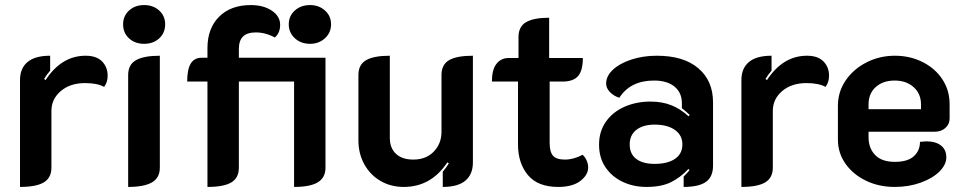

<svg xmlns="http://www.w3.org/2000/svg" viewBox="-20 -729 3806 758"><path d="M183 -291V-67Q183 -27 153 -9Q123 9 59 9V-413Q59 -459 88.5 -484Q118 -509 178 -509V-450Q163 -433 154 -417L160 -413Q223 -509 318 -509Q361 -509 383 -486.5Q405 -464 405 -430Q405 -404 391 -386Q364 -401 316 -401Q257 -401 220 -369.5Q183 -338 183 -291Z M466 -633Q466 -666 489.5 -687.5Q513 -709 549 -709Q585 -709 608.5 -687.5Q632 -666 632 -633Q632 -599 608.5 -577.5Q585 -556 549 -556Q513 -556 489.5 -577.5Q466 -599 466 -633ZM486 -433Q486 -474 517 -491.5Q548 -509 611 -509V-67Q611 -27 580 -9Q549 9 486 9Z M799 -407H719Q719 -455 733 -478Q747 -501 776 -501H799V-539Q799 -617 845 -663Q891 -709 970 -709Q1020 -709 1053 -687Q1086 -665 1086 -631Q1086 -599 1065 -581Q1028 -601 990 -601Q956 -601 939.5 -585Q923 -569 923 -535V-501H1265V-67Q1265 -28 1235 -9.5Q1205 9 1141 9V-407H923V-67Q923 -27 893.5 -9Q864 9 799 9ZM1120 -633Q1120 -666 1144 -687.5Q1168 -709 1204 -709Q1239 -709 1263 -687.5Q1287 -666 1287 -633Q1287 -600 1263 -578Q1239 -556 1204 -556Q1168 -556 1144 -578Q1120 -600 1120 -633Z M1847 -88Q1847 -41 1817.5 -16Q1788 9 1728 9V-51Q1741 -66 1752 -84L1746 -88Q1682 9 1574 9Q1523 9 1482.5 -14.5Q1442 -38 1418.5 -80Q1395 -122 1395 -175V-433Q1395 -474 1425.5 -491.5Q1456 -509 1519 -509V-184Q1519 -145 1543 -122Q1567 -99 1612 -99Q1662 -99 1692.5 -130.5Q1723 -162 1723 -209V-433Q1723 -474 1753 -491.5Q1783 -509 1847 -509Z M2025 -159V-407H1922Q1922 -454 1940 -477Q1958 -500 1988 -500H2027V-583Q2027 -624 2057 -641.5Q2087 -659 2148 -659V-500H2281Q2281 -450 2262 -428.5Q2243 -407 2201 -407H2150V-164Q2150 -129 2163.5 -114Q2177 -99 2210 -99Q2245 -99 2280 -118Q2290 -109 2296 -95.5Q2302 -82 2302 -68Q2302 -38 2271 -14.5Q2240 9 2184 9Q2103 9 2064 -38Q2025 -85 2025 -159Z M2345 -158Q2345 -210 2372 -248.5Q2399 -287 2445.5 -307.5Q2492 -328 2548 -328Q2594 -328 2630.5 -313.5Q2667 -299 2698 -270L2703 -275Q2694 -284 2672 -302V-322Q2672 -363 2643 -387Q2614 -411 2562 -411Q2469 -411 2425 -343Q2403 -350 2388 -365.5Q2373 -381 2373 -399Q2373 -429 2400 -454Q2427 -479 2473 -494Q2519 -509 2573 -509Q2679 -509 2737 -459.5Q2795 -410 2795 -325V-75Q2795 -31 2767 -11Q2739 9 2679 9V-32Q2696 -49 2702 -57L2698 -62Q2665 -27 2627.5 -9Q2590 9 2532 9Q2481 9 2438.5 -11Q2396 -31 2370.5 -68.5Q2345 -106 2345 -158ZM2674 -159Q2674 -195 2644.5 -216Q2615 -237 2565 -237Q2519 -237 2492.5 -216.5Q2466 -196 2466 -159Q2466 -121 2492 -101.5Q2518 -82 2564 -82Q2616 -82 2645 -102Q2674 -122 2674 -159Z M3031 -291V-67Q3031 -27 3001 -9Q2971 9 2907 9V-413Q2907 -459 2936.5 -484Q2966 -509 3026 -509V-450Q3011 -433 3002 -417L3008 -413Q3071 -509 3166 -509Q3209 -509 3231 -486.5Q3253 -464 3253 -430Q3253 -404 3239 -386Q3212 -401 3164 -401Q3105 -401 3068 -369.5Q3031 -338 3031 -291Z M3288 -178V-311Q3288 -367 3319 -412Q3350 -457 3401.5 -483Q3453 -509 3513 -509Q3572 -509 3621.5 -484.5Q3671 -460 3700 -416.5Q3729 -373 3729 -317V-261Q3729 -239 3712.5 -224Q3696 -209 3671 -209H3409V-187Q3409 -144 3435 -117Q3461 -90 3513 -90Q3563 -90 3587.5 -112Q3612 -134 3612 -169Q3630 -171 3637 -171Q3674 -171 3695 -154.5Q3716 -138 3716 -108Q3716 -79 3689 -52Q3662 -25 3615 -8Q3568 9 3512 9Q3450 9 3399 -15.5Q3348 -40 3318 -82.5Q3288 -125 3288 -178ZM3616 -298V-317Q3616 -359 3587 -385Q3558 -411 3512 -411Q3466 -411 3437.5 -385.5Q3409 -360 3409 -317V-298Z"/></svg>

Font: K2D
Style: Bold
Weight: 700
Designer: Katatrad Aksorn Co.,Ltd.
Foundry: Cadson Demak Co.,Ltd.
Version: Version 1.000; ttfautohint (v1.6)